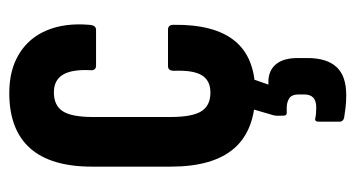

<svg xmlns="http://www.w3.org/2000/svg" viewBox="-188 -348 730 393"><g transform="rotate(-90 176.5 -152.0)"><path d="M182.6 6Q106.7 6 69 -37Q31.4 -80.1 31.4 -167.2V-328Q31.4 -412.6 69.2 -455Q107.1 -497.5 182.2 -497.5Q229.5 -497.5 262.3 -477.3Q295.2 -457.2 310.5 -420.4Q325.9 -383.5 321.7 -333.8Q320.9 -319.9 311.4 -319.9H237.5Q233.1 -319.9 230.6 -323.1Q228.2 -326.4 228.8 -330.8Q230.8 -369 219.7 -387.6Q208.6 -406.2 183.4 -406.2Q156.6 -406.2 144.8 -388Q133 -369.8 133 -326V-167.8Q133 -123.3 144.6 -104.6Q156.2 -85.8 183 -85.8Q207.8 -85.8 218.5 -103.5Q229.2 -121.1 227.6 -160.4Q227.6 -172.6 237.1 -172.6H311.8Q321.7 -172.6 321.7 -161.6Q322.9 -77.7 288.7 -35.9Q254.5 6 182.6 6ZM177.8 192.2Q163.6 192.2 151.6 190.7Q139.6 189.2 131 187.8Q123.4 185.4 123.4 178.6V136.3Q123.4 127.1 130.2 128.8Q134.6 129.8 139.9 130.3Q145.2 130.8 152.8 130.8Q166.2 130.8 172.7 124.6Q179.2 118.5 179.2 105.7V95.4Q179.2 80.7 171.3 75.6Q163.4 70.4 152 70.4H141.2Q135.8 70.4 135.8 63.8Q135.8 59.4 135.6 53.7Q135.4 47.9 136.4 43.9L158.5 -31.8Q161.3 -39.1 167.8 -39.1H213.7Q223.6 -39.1 220.6 -27.8L199.3 32.9H205.3Q227.8 32.9 240.7 48.1Q253.7 63.2 253.7 92.9V112.7Q253.7 152.1 235.5 172.1Q217.3 192.2 177.8 192.2Z"/></g></svg>

Font: Sofia Sans Extra Condensed
Style: Regular
Weight: 400
Designer: Botio Nikoltchev, Ani Petrova
Foundry: lettersoup
Version: Version 4.101